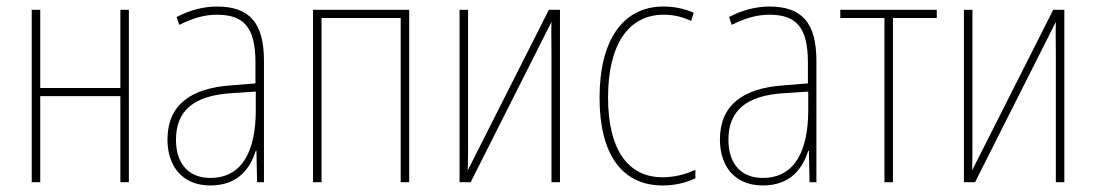

<svg xmlns="http://www.w3.org/2000/svg" viewBox="-20 -557 3350 587"><path d="M77 0H103V-263H348V0H374V-527H348V-288H103V-527H77Z M623 10C709 10 745 -43 762 -96H764L766 0H787V-371C787 -487 743 -537 643 -537C602 -537 560 -526 520 -505L528 -481C573 -503 607 -512 643 -512C725 -512 761 -474 761 -366V-302L686 -296C560 -287 492 -234 492 -130C492 -53 534 10 623 10ZM623 -13C558 -13 518 -55 518 -130C518 -218 572 -265 687 -272L762 -277V-220C762 -98 722 -13 623 -13Z M937 0H963V-502H1205V0H1231V-527H937Z M1385 0H1419L1666 -490C1665 -457 1666 -428 1666 -395V0H1692V-527H1658L1410 -36C1411 -63 1411 -90 1411 -120V-527H1385Z M2006 10C2041 10 2075 3 2106 -12V-38C2074 -23 2039 -15 2006 -15C1898 -15 1839 -102 1839 -259C1839 -420 1901 -512 2009 -512C2039 -512 2065 -506 2093 -493L2101 -518C2071 -531 2041 -537 2008 -537C1885 -537 1813 -435 1813 -258C1813 -86 1881 10 2006 10Z M2312 10C2398 10 2434 -43 2451 -96H2453L2455 0H2476V-371C2476 -487 2432 -537 2332 -537C2291 -537 2249 -526 2209 -505L2217 -481C2262 -503 2296 -512 2332 -512C2414 -512 2450 -474 2450 -366V-302L2375 -296C2249 -287 2181 -234 2181 -130C2181 -53 2223 10 2312 10ZM2312 -13C2247 -13 2207 -55 2207 -130C2207 -218 2261 -265 2376 -272L2451 -277V-220C2451 -98 2411 -13 2312 -13Z M2684 0H2710V-502H2844V-527H2549V-502H2684Z M2927 0H2961L3208 -490C3207 -457 3208 -428 3208 -395V0H3234V-527H3200L2952 -36C2953 -63 2953 -90 2953 -120V-527H2927Z"/></svg>

Font: Noto Sans Condensed Thin
Style: Regular
Weight: 100
Width: 3
Designer: Monotype Design Team
Foundry: Monotype Imaging Inc.
Version: Version 2.013